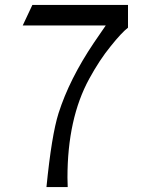

<svg xmlns="http://www.w3.org/2000/svg" viewBox="-20 -754 610 777"><path d="M254 3Q253 -16 253 -35Q253 -274 341 -435Q383 -512 428 -567Q472 -622 498 -642V-734H111L72 -651H408Q399 -638 360 -581Q261 -434 217 -296Q189 -208 168 3Z"/></svg>

Font: Sawarabi Mincho
Style: Regular
Weight: 400
Version: Version 1.082; ttfautohint (v1.8.4.7-5d5b)